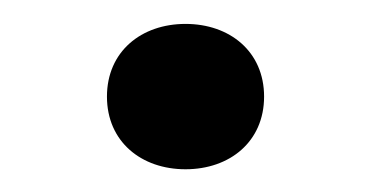

<svg xmlns="http://www.w3.org/2000/svg" viewBox="-20 -382 315 163"><path d="M137.5 -361.7C100 -361.7 70.8 -338.3 70.8 -300C70.8 -261.7 100 -238.3 137.5 -238.3C175 -238.3 204.2 -261.7 204.2 -300C204.2 -338.3 175 -361.7 137.5 -361.7Z"/></svg>

Font: Boon Medium
Style: Regular
Weight: 500
Designer: Sungsit Sawaiwan
Foundry: FontUni
Version: Version 2.0